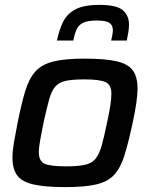

<svg xmlns="http://www.w3.org/2000/svg" viewBox="-20 -758 615 786"><path d="M248 8Q164 8 116.5 -3Q69 -14 50 -40.5Q31 -67 31 -113Q31 -140 37 -174.5Q43 -209 52 -255Q68 -335 83.5 -386Q99 -437 125.5 -466Q152 -495 199.5 -506.5Q247 -518 327 -518Q411 -518 458 -507Q505 -496 524 -469.5Q543 -443 543 -396Q543 -346 523 -255Q506 -175 490 -123.5Q474 -72 448.5 -43.5Q423 -15 376 -3.5Q329 8 248 8ZM250 -77Q298 -77 326.5 -83Q355 -89 370.5 -107.5Q386 -126 396 -161Q406 -196 418 -255Q427 -296 431.5 -325Q436 -354 436 -374Q436 -411 412 -422Q388 -433 326 -433Q277 -433 249 -427Q221 -421 205.5 -402.5Q190 -384 180.5 -348.5Q171 -313 158 -255Q150 -213 144.5 -184Q139 -155 139 -135Q139 -98 163 -87.5Q187 -77 250 -77ZM213 -592Q222 -634 237.5 -667Q253 -700 287.5 -719Q322 -738 387 -738Q458 -738 483 -716Q508 -694 508 -658Q508 -643 505.5 -626.5Q503 -610 499 -592H435Q438 -604 440 -615Q442 -626 442 -635Q442 -654 428.5 -664Q415 -674 376 -674Q338 -674 319.5 -664.5Q301 -655 293 -636.5Q285 -618 280 -592Z"/></svg>

Font: Saira Medium
Style: Italic
Weight: 500
Italic angle: -12°
Designer: Hector Gatti with collaboration of the Omnibus-Type team
Foundry: Omnibus-Type
Version: Version 1.100; ttfautohint (v1.8.3)